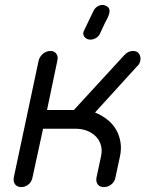

<svg xmlns="http://www.w3.org/2000/svg" viewBox="-20 -760 591 780"><path d="M112 -39Q109 -22 96 -11Q83 0 67 0Q50 0 41.5 -11Q33 -22 36 -39L137 -514Q141 -530 154.5 -541.5Q168 -553 185 -553Q201 -553 209 -541.5Q217 -530 213 -514L171 -313H280L485 -536Q500 -553 521 -553Q538 -553 545.5 -540.5Q553 -528 550 -514Q548 -502 539 -492V-493L366 -303Q393 -292 415.5 -274.5Q438 -257 451.5 -233.5Q465 -210 469.5 -182Q474 -154 467 -123L449 -39Q446 -22 432.5 -11Q419 0 402 0Q385 0 377 -11Q369 -22 372 -39L390 -123Q396 -149 390 -170Q384 -191 369 -206Q354 -221 333 -229Q312 -237 287 -237H155ZM359 -714Q365 -727 375.5 -733.5Q386 -740 397 -740Q406 -740 417 -732.5Q428 -725 424 -707Q424 -704 422 -700L418 -689Q414 -681 406 -666L386 -623Q380 -611 369 -605Q358 -599 347 -599Q334 -599 325 -608Q316 -617 319 -631Q320 -632 320.5 -633Q321 -634 321 -635Z"/></svg>

Font: VDS Compensated
Style: Light Italic
Weight: 300
Italic angle: -12°
Designer: artmaker
Foundry: artmaker
Version: Version 1.000 2012 initial release